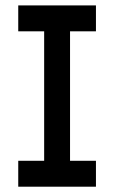

<svg xmlns="http://www.w3.org/2000/svg" viewBox="-20 -704 431 724"><path d="M341.8 -683.6V-585.9H244.1V-97.7H341.8V0H48.8V-97.7H146.5V-585.9H48.8V-683.6Z"/></svg>

Font: BabelStone Runic Ruled
Style: Regular
Weight: 400
Designer: Andrew West
Foundry: BabelStone
Version: Version 7.004 November 9, 2023